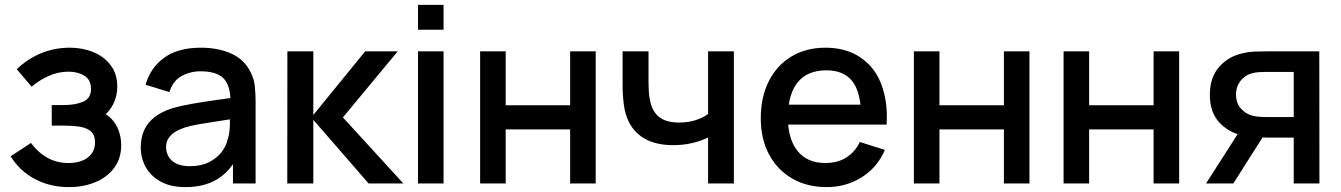

<svg xmlns="http://www.w3.org/2000/svg" viewBox="-20 -750 5484 785"><path d="M262.5 15Q184 15 121.8 -18.5Q59.5 -52 23.5 -111L106.5 -165.5Q135.5 -126.5 173.8 -105Q212 -83.5 260 -83.5Q310 -83.5 339.2 -106.2Q368.5 -129 368.5 -167.5Q368.5 -198 351.8 -212.8Q335 -227.5 305.8 -232Q276.5 -236.5 239.5 -236.5H191.5V-320.5H239.5Q288.5 -320.5 320.2 -334.2Q352 -348 352 -386.5Q352 -424 324.8 -440.5Q297.5 -457 260 -457Q218 -457 178.5 -439.2Q139 -421.5 109.5 -395.5L48.5 -467Q91.5 -508.5 146.8 -531.8Q202 -555 265.5 -555Q317.5 -555 361.8 -536.8Q406 -518.5 432.8 -483Q459.5 -447.5 459.5 -395.5Q459.5 -355 441.5 -321.5Q430.5 -301 412.5 -283Q424.5 -275.5 434.5 -265.5Q455 -244.5 465.2 -216.2Q475.5 -188 475.5 -156.5Q475.5 -102 446.8 -63.5Q418 -25 369.5 -5Q321 15 262.5 15Z M738 15Q678 15 637.5 -7.2Q597 -29.5 576.2 -66.2Q555.5 -103 555.5 -147Q555.5 -188 570 -219Q584.5 -250 613 -271.8Q641.5 -293.5 683 -307Q719 -317.5 764.5 -325.5Q810 -333.5 860 -340.5Q891 -344.5 922 -349Q919.5 -401 895.5 -428Q867.5 -458.5 800 -458.5Q757.5 -458.5 722 -438.8Q686.5 -419 672.5 -373.5L575 -403.5Q595 -473 651.2 -514Q707.5 -555 801 -555Q873.5 -555 927.2 -530.2Q981 -505.5 1006 -452Q1019 -425.5 1022 -396Q1025 -366.5 1025 -332.5V0H932.5V-78.5Q904 -38 865 -15.5Q813.5 15 738 15ZM756.5 -70.5Q801 -70.5 833 -86.2Q865 -102 884.5 -126.5Q904 -151 910 -177.5Q918.5 -201.5 919.5 -231.5Q920 -243 920 -253Q920 -257.5 920 -262Q891 -257.5 865 -253.5Q824.5 -247.5 791.8 -241.8Q759 -236 733.5 -228Q712 -220.5 695.2 -210Q678.5 -199.5 668.8 -184.5Q659 -169.5 659 -148Q659 -127 669.5 -109.2Q680 -91.5 701.5 -81Q723 -70.5 756.5 -70.5Z M1154.5 0 1155 -540H1261V-280L1473 -540H1606L1382 -270L1629 0H1487L1261 -260V0Z M1689 -628.5V-730H1793.5V-628.5ZM1689 0V-540H1793.5V0Z M1943 0V-540H2047.5V-319.5H2311V-540H2415.5V0H2311V-221H2047.5V0Z M2875 0V-188Q2847.5 -174 2810.5 -165.2Q2773.5 -156.5 2732.5 -156.5Q2649.5 -156.5 2599.2 -193.8Q2549 -231 2534 -301.5Q2530 -322.5 2528 -344.8Q2526 -367 2525.8 -385.5Q2525.5 -404 2525.5 -413V-540H2631.5V-413Q2631.5 -400 2632.5 -378.8Q2633.5 -357.5 2638 -337.5Q2647.5 -292.5 2676 -270.8Q2704.5 -249 2756.5 -249Q2794 -249 2824.2 -258.8Q2854.5 -268.5 2875 -284V-540H2980.5V0Z M3360 15Q3279.5 15 3218.8 -20.2Q3158 -55.5 3124.2 -118.8Q3090.5 -182 3090.5 -265.5Q3090.5 -354 3123.8 -419Q3157 -484 3216.5 -519.5Q3276 -555 3355 -555Q3437.5 -555 3495.5 -516.8Q3553.5 -478.5 3579.8 -414Q3606 -349.5 3606 -273Q3606 -257 3605 -240.5H3202.5Q3208.5 -173 3241 -132.5Q3280.5 -83.5 3355 -83.5Q3404 -83.5 3439.8 -105.8Q3475.5 -128 3495.5 -169.5L3598 -137Q3566.5 -64.5 3502.5 -24.8Q3438.5 15 3360 15ZM3498 -322Q3491 -383.5 3465 -417.5Q3430 -462.5 3359 -462.5Q3280.5 -462.5 3241 -413Q3213.5 -378.5 3205 -322Z M3716.5 0V-540H3821V-319.5H4084.5V-540H4189V0H4084.5V-221H3821V0Z M4328.5 0V-540H4433V-319.5H4696.5V-540H4801V0H4696.5V-221H4433V0Z M5269.5 0V-187.5H5162.5Q5153 -187.5 5142 -188L5022.5 0H4911L5040 -201.5Q4997.5 -215.5 4967 -247.5Q4926.5 -289 4926.5 -362.5Q4926.5 -433.5 4964.8 -476.8Q5003 -520 5062 -532.5Q5087.5 -538.5 5114.2 -539.2Q5141 -540 5159.5 -540H5374L5374.5 0ZM5153.5 -271.5H5269.5V-456H5153.5Q5142.5 -456 5126.5 -455Q5110.5 -454 5095.5 -449.5Q5080 -445 5065.8 -433.5Q5051.5 -422 5042.5 -404.2Q5033.5 -386.5 5033.5 -363.5Q5033.5 -329 5053 -306.8Q5072.5 -284.5 5099.5 -277.5Q5114 -273.5 5128.5 -272.5Q5143 -271.5 5153.5 -271.5Z"/></svg>

Font: Cns Manrope SemBd
Style: Regular
Weight: 600
Designer: Mikhail Sharanda
Foundry: Mikhail Sharanda
Version: Version 4.504